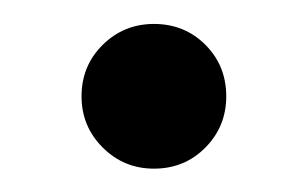

<svg xmlns="http://www.w3.org/2000/svg" viewBox="-20 -134 260 162"><path d="M109.9 8.3Q84.5 8.3 66.7 -9.5Q48.8 -27.3 48.8 -52.7Q48.8 -78.6 66.7 -96.2Q84.5 -113.8 109.9 -113.8Q135.7 -113.8 153.3 -96.2Q170.9 -78.6 170.9 -52.7Q170.9 -27.3 153.3 -9.5Q135.7 8.3 109.9 8.3Z"/></svg>

Font: Inter Numeric Softened
Style: Regular
Weight: 400
Designer: Aaron212
Version: Version 1.004